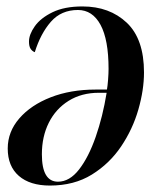

<svg xmlns="http://www.w3.org/2000/svg" viewBox="-20 -566 502 596"><path d="M236 -546Q320 -546 373.5 -495.5Q427 -445 427 -341Q427 -287 409.5 -226Q392 -165 356 -111.5Q320 -58 265 -24Q210 10 135 10Q73 10 38.5 -20Q4 -50 4 -105Q4 -157 40 -198.5Q76 -240 137.5 -264Q199 -288 277 -288H312Q314 -299 315.5 -318.5Q317 -338 317 -352Q317 -443 292 -489Q267 -535 222 -535Q170 -535 138 -498.5Q106 -462 88 -404Q80 -407 75 -414.5Q70 -422 70 -437Q70 -459 88 -484.5Q106 -510 143 -528Q180 -546 236 -546ZM287 -278Q233 -278 193 -253Q153 -228 131.5 -185Q110 -142 110 -87Q110 -2 160 -2Q196 -2 225.5 -40Q255 -78 277 -141Q299 -204 311 -278Z"/></svg>

Font: Noto Serif Display SemiCondensed Medium
Style: Italic
Weight: 500
Width: 4
Italic angle: -12°
Designer: Monotype Design Team
Foundry: Monotype Imaging Inc.
Version: Version 2.009